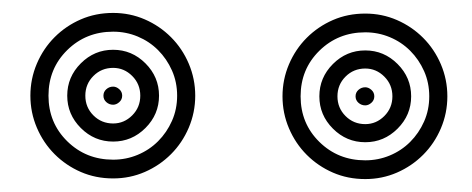

<svg xmlns="http://www.w3.org/2000/svg" viewBox="-20 -715 730 297"><path d="M27 -567Q27 -593 37 -616.5Q47 -640 64.5 -657.5Q82 -675 105 -685Q128 -695 155 -695Q181 -695 204 -685Q227 -675 244.5 -657.5Q262 -640 272 -616.5Q282 -593 282 -567Q282 -541 272 -517.5Q262 -494 244.5 -476.5Q227 -459 204 -449Q181 -439 155 -439Q128 -439 105 -449Q82 -459 64.5 -476.5Q47 -494 37 -517.5Q27 -541 27 -567ZM55 -567Q55 -525 84 -496.5Q113 -468 155 -468Q175 -468 193 -475.5Q211 -483 224.5 -496.5Q238 -510 246 -528Q254 -546 254 -567Q254 -588 246 -606Q238 -624 224.5 -637.5Q211 -651 193 -658.5Q175 -666 155 -666Q113 -666 84 -637.5Q55 -609 55 -567ZM84 -567Q84 -596 105 -617Q126 -638 155 -638Q184 -638 205 -617Q226 -596 226 -567Q226 -538 205 -517Q184 -496 155 -496Q126 -496 105 -517Q84 -538 84 -567ZM112 -567Q112 -549 124.5 -536.5Q137 -524 155 -524Q172 -524 184.5 -536.5Q197 -549 197 -567Q197 -585 184.5 -597.5Q172 -610 155 -610Q137 -610 124.5 -597.5Q112 -585 112 -567ZM155 -553Q149 -553 144.5 -557Q140 -561 140 -567Q140 -573 144.5 -577Q149 -581 155 -581Q160 -581 164.5 -577Q169 -573 169 -567Q169 -561 164.5 -557Q160 -553 155 -553ZM417 -566Q417 -592 427 -615.5Q437 -639 454.5 -656.5Q472 -674 495 -684Q518 -694 545 -694Q571 -694 594 -684Q617 -674 634.5 -656.5Q652 -639 662 -615.5Q672 -592 672 -566Q672 -540 662 -516.5Q652 -493 634.5 -475.5Q617 -458 594 -448Q571 -438 545 -438Q518 -438 495 -448Q472 -458 454.5 -475.5Q437 -493 427 -516.5Q417 -540 417 -566ZM445 -566Q445 -524 474 -495.5Q503 -467 545 -467Q565 -467 583 -474.5Q601 -482 614.5 -495.5Q628 -509 636 -527Q644 -545 644 -566Q644 -587 636 -605Q628 -623 614.5 -636.5Q601 -650 583 -657.5Q565 -665 545 -665Q503 -665 474 -636.5Q445 -608 445 -566ZM474 -566Q474 -595 495 -616Q516 -637 545 -637Q574 -637 595 -616Q616 -595 616 -566Q616 -537 595 -516Q574 -495 545 -495Q516 -495 495 -516Q474 -537 474 -566ZM502 -566Q502 -548 514.5 -535.5Q527 -523 545 -523Q562 -523 574.5 -535.5Q587 -548 587 -566Q587 -584 574.5 -596.5Q562 -609 545 -609Q527 -609 514.5 -596.5Q502 -584 502 -566ZM545 -552Q539 -552 534.5 -556Q530 -560 530 -566Q530 -572 534.5 -576Q539 -580 545 -580Q550 -580 554.5 -576Q559 -572 559 -566Q559 -560 554.5 -556Q550 -552 545 -552Z"/></svg>

Font: Zschusch
Style: Regular
Weight: 400
Designer: Peter Wiegel
Foundry: Peter Wiegel